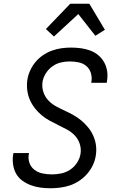

<svg xmlns="http://www.w3.org/2000/svg" viewBox="-20 -997 640 1025"><path d="M250 8Q222 8 196 4.5Q170 1 145.5 -8Q121 -17 100 -32Q79 -47 66.5 -69Q54 -91 50 -117.5Q46 -144 50 -171L52 -180H135L134 -175Q129 -149 137.5 -126.5Q146 -104 164.5 -90Q183 -76 207.5 -71Q232 -66 257 -66Q281 -66 306 -71Q331 -76 353.5 -90.5Q376 -105 391 -128Q406 -151 410 -176Q414 -204 405.5 -229.5Q397 -255 379 -274Q361 -293 337.5 -305.5Q314 -318 290.5 -329.5Q267 -341 244 -353.5Q221 -366 201.5 -382.5Q182 -399 166 -419.5Q150 -440 139.5 -464Q129 -488 125.5 -515.5Q122 -543 126 -571Q130 -596 141 -620.5Q152 -645 169.5 -666Q187 -687 210 -702.5Q233 -718 258 -727Q283 -736 308.5 -739.5Q334 -743 359 -743Q386 -743 412 -739.5Q438 -736 462 -727Q486 -718 505 -702Q524 -686 536 -664.5Q548 -643 552 -617Q556 -591 551 -564L550 -555H467L468 -561Q472 -585 465 -607.5Q458 -630 441 -644.5Q424 -659 400.5 -664Q377 -669 352 -669Q329 -669 305 -663.5Q281 -658 260 -643Q239 -628 225 -606Q211 -584 207 -560Q203 -532 211.5 -506Q220 -480 238 -461Q256 -442 279 -429.5Q302 -417 326 -406Q350 -395 373 -382Q396 -369 415.5 -352.5Q435 -336 451.5 -315.5Q468 -295 478.5 -271Q489 -247 492.5 -220Q496 -193 491 -164Q487 -139 475 -114Q463 -89 444.5 -68Q426 -47 402.5 -31.5Q379 -16 354 -7.5Q329 1 302 4.5Q275 8 250 8ZM268 -802 225 -842 355 -977H457L540 -838L489 -806L398 -922Z"/></svg>

Font: Iosevka Extended Oblique
Style: Regular
Weight: 400
Width: 7
Italic angle: -9°
Monospace: yes
Designer: Belleve Invis
Foundry: Belleve Invis
Version: Version 32.0.1; ttfautohint (v1.8.4)